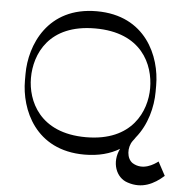

<svg xmlns="http://www.w3.org/2000/svg" viewBox="-56 -754 890 934"><g transform="rotate(5 389.0 -287.0)"><path d="M742 2C722 17 669 53 617 21C587 1 583 -53 608 -87C613 -93 617 -99 621 -105C676 -172 698 -261 698 -334V-366C698 -506 619 -700 379 -700C139 -700 60 -506 60 -366V-334C60 -194 139 0 379 0C449 0 505 -16 550 -43C516 25 543 99 601 117C672 141 730 112 778 69ZM88 -349C88 -465 152 -616 379 -616C606 -616 670 -465 670 -349C670 -239 606 -85 379 -85C152 -85 88 -239 88 -349Z"/></g></svg>

Font: Space Cowgirl
Style: Regular
Weight: 400
Designer: Valery Marier
Foundry: Valery Marier
Version: Version 1.000;hotconv 1.0.109;makeotfexe 2.5.65596